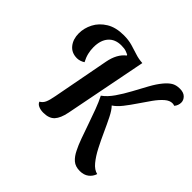

<svg xmlns="http://www.w3.org/2000/svg" viewBox="-201 -919 1245 1245"><g transform="rotate(45 421.5 -296.5)"><path d="M691 122Q650 122 625 100.5Q600 79 582 41Q567 12 550.5 -33.5Q534 -79 516 -131.5Q498 -184 479.5 -233.5Q461 -283 442 -320Q477 -345 507.5 -389Q538 -433 565.5 -484Q593 -535 618.5 -581.5Q644 -628 670 -659Q692 -686 715 -700.5Q738 -715 773 -715Q807 -715 825 -697.5Q843 -680 843 -657Q843 -645 838.5 -632.5Q834 -620 825 -610Q815 -614 807 -614Q781 -615 754.5 -592Q728 -569 701.5 -532Q675 -495 647.5 -454Q620 -413 592.5 -378Q565 -343 537 -325Q558 -304 579.5 -261Q601 -218 624 -167Q647 -116 672 -67.5Q697 -19 725 15Q753 49 785 56Q776 85 752 103.5Q728 122 691 122ZM256 22Q231 22 212 13.5Q193 5 188 -11Q208 -22 218 -44Q228 -66 236 -110L310 -500Q326 -584 377 -623L376 -628Q367 -633 351 -639Q335 -645 306 -645Q249 -645 217.5 -609Q186 -573 186 -509Q186 -481 192.5 -454Q199 -427 214 -399Q202 -391 188 -386.5Q174 -382 161 -382Q111 -382 83 -417Q55 -452 55 -505Q55 -553 78.5 -598.5Q102 -644 150 -673.5Q198 -703 271 -703Q314 -703 349 -693Q384 -683 415.5 -672.5Q447 -662 482 -660H483L372 -94Q360 -34 334.5 -6Q309 22 256 22Z"/></g></svg>

Font: Sansita Swashed Medium
Style: Regular
Weight: 500
Designer: Pablo Cosgaya
Foundry: Omnibus-Type
Version: Version 1.003; ttfautohint (v1.8.3)